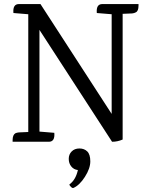

<svg xmlns="http://www.w3.org/2000/svg" viewBox="-20 -697 725 944"><path d="M483 -677H661Q661 -677 661 -669Q661 -642 647 -636Q640 -632 630 -631L583 -629V-11Q558 0 531 0L174 -550V-50L247 -44Q251 0 220 0H42Q42 0 42 -8Q42 -34 56 -42Q63 -45 73 -46L119 -48V-627L46 -633Q42 -677 73 -677H179L529 -137V-627L456 -633Q452 -677 483 -677ZM341 227Q336 229 328.5 221.5Q321 214 321 210Q352 188 363 139Q343 137 330.5 121.5Q318 106 318 84Q318 62 332.5 47.5Q347 33 370.5 33Q394 33 409 47.5Q424 62 424 96.5Q424 131 397.5 172.5Q371 214 341 227Z"/></svg>

Font: Karma
Style: Regular
Weight: 400
Designer: Joana Correia
Foundry: Indian Type Foundry
Version: Version 1.202;PS 1.0;hotconv 1.0.78;makeotf.lib2.5.61930; tt